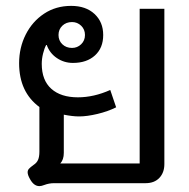

<svg xmlns="http://www.w3.org/2000/svg" viewBox="-20 -623 644 653"><path d="M114 10Q95 10 82 -14Q74 -28 74 -37Q74 -44 78.5 -49Q83 -54 94 -62Q105 -69 109.5 -79.5Q114 -90 114 -107V-259Q45 -310 45 -408Q45 -461 67.5 -505.5Q90 -550 130 -576.5Q170 -603 222 -603Q272 -603 301.5 -575.5Q331 -548 331 -504Q331 -460 303 -434.5Q275 -409 228 -409Q198 -409 173.5 -425.5Q149 -442 139 -470H137Q131 -459 126.5 -441Q122 -423 122 -406Q122 -350 154.5 -321Q187 -292 245 -292Q299 -292 355 -317L375 -258Q347 -244 311.5 -235.5Q276 -227 249 -227Q227 -227 197 -233V-103Q197 -80 185 -67H455V-593H539V-65Q539 -36 522 -18Q505 0 475 0H164Q147 0 131 6Q121 10 114 10ZM269 -504Q269 -523 256 -535.5Q243 -548 225 -548Q205 -548 192 -535.5Q179 -523 179 -504Q179 -485 192 -472.5Q205 -460 225 -460Q243 -460 256 -472.5Q269 -485 269 -504Z"/></svg>

Font: Niramit
Style: Regular
Weight: 400
Version: Version 1.000; ttfautohint (v1.6)